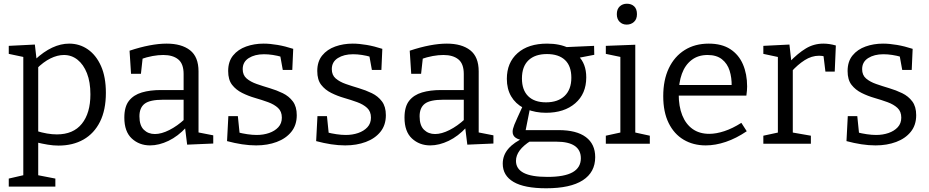

<svg xmlns="http://www.w3.org/2000/svg" viewBox="-20 -771 4984 1030"><path d="M27 230V187L118 166L105 181V-476L117 -463L27 -482V-525L167 -532L177 -445L168 -451Q214 -494 260 -515.5Q306 -537 351 -537Q407 -537 451.5 -506Q496 -475 522 -416.5Q548 -358 548 -273Q548 -181 516.5 -118Q485 -55 428 -22.5Q371 10 294 10Q266 10 236 5Q206 0 173 -8L185 -19V181L174 167L277 187V230ZM285 -50Q373 -50 419 -107Q465 -164 465 -265Q465 -331 446.5 -378Q428 -425 396 -450.5Q364 -476 323 -476Q288 -476 250.5 -457.5Q213 -439 175 -401L185 -426V-51L174 -69Q235 -50 285 -50Z M1045 -45 1032 -63 1124 -45V-1L984 5L972 -91L979 -88Q935 -40 884 -15.5Q833 9 785 9Q727 9 687 -28Q647 -65 647 -140Q647 -199 672 -230.5Q697 -262 741 -275Q785 -288 843 -288H974L965 -278V-374Q965 -429 936 -452.5Q907 -476 856 -476Q829 -476 798.5 -470.5Q768 -465 734 -453L746 -466L736 -375H683L675 -499Q732 -518 782 -527.5Q832 -537 874 -537Q954 -537 999.5 -501.5Q1045 -466 1045 -388ZM728 -147Q728 -98 751.5 -75Q775 -52 811 -52Q846 -52 888.5 -73.5Q931 -95 971 -132L965 -111V-245L974 -236H855Q784 -236 756 -214.5Q728 -193 728 -147Z M1282 -400Q1282 -368 1303 -350Q1324 -332 1357 -320.5Q1390 -309 1427 -298Q1464 -287 1497 -271Q1530 -255 1551 -227Q1572 -199 1572 -153Q1572 -100 1543 -64Q1514 -28 1464.5 -9.5Q1415 9 1354 9Q1317 9 1278 3Q1239 -3 1198 -14L1205 -148H1256L1266 -50L1257 -61Q1280 -55 1307 -51Q1334 -47 1357 -47Q1393 -47 1423.5 -57.5Q1454 -68 1473 -88.5Q1492 -109 1492 -140Q1492 -173 1471.5 -192Q1451 -211 1418 -223Q1385 -235 1348.5 -245.5Q1312 -256 1279 -272.5Q1246 -289 1225 -316Q1204 -343 1204 -390Q1204 -441 1230.5 -473.5Q1257 -506 1300.5 -521.5Q1344 -537 1394 -537Q1428 -537 1469 -530Q1510 -523 1553 -509L1548 -396H1497L1482 -479L1494 -465Q1442 -480 1396 -480Q1347 -480 1314.5 -459.5Q1282 -439 1282 -400Z M1760 -400Q1760 -368 1781 -350Q1802 -332 1835 -320.5Q1868 -309 1905 -298Q1942 -287 1975 -271Q2008 -255 2029 -227Q2050 -199 2050 -153Q2050 -100 2021 -64Q1992 -28 1942.5 -9.5Q1893 9 1832 9Q1795 9 1756 3Q1717 -3 1676 -14L1683 -148H1734L1744 -50L1735 -61Q1758 -55 1785 -51Q1812 -47 1835 -47Q1871 -47 1901.5 -57.5Q1932 -68 1951 -88.5Q1970 -109 1970 -140Q1970 -173 1949.5 -192Q1929 -211 1896 -223Q1863 -235 1826.5 -245.5Q1790 -256 1757 -272.5Q1724 -289 1703 -316Q1682 -343 1682 -390Q1682 -441 1708.5 -473.5Q1735 -506 1778.5 -521.5Q1822 -537 1872 -537Q1906 -537 1947 -530Q1988 -523 2031 -509L2026 -396H1975L1960 -479L1972 -465Q1920 -480 1874 -480Q1825 -480 1792.5 -459.5Q1760 -439 1760 -400Z M2548 -45 2535 -63 2627 -45V-1L2487 5L2475 -91L2482 -88Q2438 -40 2387 -15.5Q2336 9 2288 9Q2230 9 2190 -28Q2150 -65 2150 -140Q2150 -199 2175 -230.5Q2200 -262 2244 -275Q2288 -288 2346 -288H2477L2468 -278V-374Q2468 -429 2439 -452.5Q2410 -476 2359 -476Q2332 -476 2301.5 -470.5Q2271 -465 2237 -453L2249 -466L2239 -375H2186L2178 -499Q2235 -518 2285 -527.5Q2335 -537 2377 -537Q2457 -537 2502.5 -501.5Q2548 -466 2548 -388ZM2231 -147Q2231 -98 2254.5 -75Q2278 -52 2314 -52Q2349 -52 2391.5 -73.5Q2434 -95 2474 -132L2468 -111V-245L2477 -236H2358Q2287 -236 2259 -214.5Q2231 -193 2231 -147Z M2910 239Q2793 239 2735 205Q2677 171 2677 107Q2677 62 2707 27Q2737 -8 2795 -34L2796 -18Q2764 -20 2747 -31.5Q2730 -43 2730 -64Q2730 -72 2732 -80Q2734 -88 2739.5 -102.5Q2745 -117 2756.5 -141.5Q2768 -166 2786 -206L2788 -192Q2745 -215 2722 -254.5Q2699 -294 2699 -348Q2699 -435 2756.5 -486Q2814 -537 2915 -537Q2983 -537 3032 -513L3010 -518L3167 -525L3168 -477L3075 -459L3082 -471Q3103 -451 3114 -422Q3125 -393 3125 -356Q3125 -268 3066 -217Q3007 -166 2909 -166Q2853 -166 2806 -185L2824 -194L2798 -63L2781 -73H2977Q3073 -73 3123 -35.5Q3173 2 3173 72Q3173 153 3106.5 196Q3040 239 2910 239ZM2917 178Q3008 178 3052 153Q3096 128 3096 78Q3096 34 3063 11.5Q3030 -11 2964 -11H2805L2828 -16Q2748 34 2748 92Q2748 135 2789.5 156.5Q2831 178 2917 178ZM2909 -222Q2973 -222 3009 -256.5Q3045 -291 3045 -354Q3045 -417 3011 -449Q2977 -481 2914 -481Q2850 -481 2815 -447.5Q2780 -414 2780 -350Q2780 -288 2813.5 -255Q2847 -222 2909 -222Z M3388 -51 3379 -62 3466 -43V0H3230V-43L3317 -62L3308 -51V-473L3316 -464L3230 -482V-525L3388 -531ZM3342 -639Q3319 -639 3304 -654Q3289 -669 3289 -695Q3289 -722 3304.5 -736.5Q3320 -751 3343 -751Q3367 -751 3382 -737Q3397 -723 3397 -695Q3397 -668 3381 -653.5Q3365 -639 3342 -639Z M3766 9Q3699 9 3647.5 -21.5Q3596 -52 3567 -111Q3538 -170 3538 -255Q3538 -342 3568 -405Q3598 -468 3653 -502.5Q3708 -537 3782 -537Q3852 -537 3897.5 -507.5Q3943 -478 3965.5 -426Q3988 -374 3988 -307Q3988 -296 3987 -285Q3986 -274 3984 -258H3599V-315H3914L3905 -309Q3906 -354 3894 -392Q3882 -430 3853 -453Q3824 -476 3776 -476Q3725 -476 3690 -449Q3655 -422 3638 -375Q3621 -328 3621 -266Q3621 -200 3640 -152.5Q3659 -105 3695.5 -79Q3732 -53 3785 -53Q3822 -53 3866 -67.5Q3910 -82 3957 -112L3986 -67Q3930 -29 3874 -10Q3818 9 3766 9Z M4075 0V-43L4163 -62L4153 -47V-478L4164 -463L4075 -482V-525L4215 -532L4226 -434L4215 -438Q4260 -485 4303 -511Q4346 -537 4397 -537Q4429 -537 4464 -527L4458 -387H4408L4396 -486L4405 -468Q4398 -470 4390 -471Q4382 -472 4374 -472Q4334 -472 4296.5 -448Q4259 -424 4225 -386L4233 -410V-47L4221 -62L4330 -43V0Z M4605 -400Q4605 -368 4626 -350Q4647 -332 4680 -320.5Q4713 -309 4750 -298Q4787 -287 4820 -271Q4853 -255 4874 -227Q4895 -199 4895 -153Q4895 -100 4866 -64Q4837 -28 4787.5 -9.5Q4738 9 4677 9Q4640 9 4601 3Q4562 -3 4521 -14L4528 -148H4579L4589 -50L4580 -61Q4603 -55 4630 -51Q4657 -47 4680 -47Q4716 -47 4746.5 -57.5Q4777 -68 4796 -88.5Q4815 -109 4815 -140Q4815 -173 4794.5 -192Q4774 -211 4741 -223Q4708 -235 4671.5 -245.5Q4635 -256 4602 -272.5Q4569 -289 4548 -316Q4527 -343 4527 -390Q4527 -441 4553.5 -473.5Q4580 -506 4623.5 -521.5Q4667 -537 4717 -537Q4751 -537 4792 -530Q4833 -523 4876 -509L4871 -396H4820L4805 -479L4817 -465Q4765 -480 4719 -480Q4670 -480 4637.5 -459.5Q4605 -439 4605 -400Z"/></svg>

Font: Bitter Thin
Style: Regular
Weight: 400
Version: Version 3.021